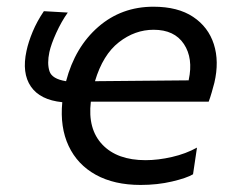

<svg xmlns="http://www.w3.org/2000/svg" viewBox="-20 -530 680 558"><path d="M388.5 7.5Q312 7.5 258.5 -22Q205 -51.5 179.5 -105.8Q154 -160 161 -233Q96.5 -239.5 69.8 -278.5Q43 -317.5 57 -382Q62.5 -408 75 -438Q87.5 -468 107.5 -497.5L177 -493.5Q158.5 -467.5 143.5 -434.5Q128.5 -401.5 123.5 -378.5Q116.5 -345.5 123.8 -323Q131 -300.5 172 -294Q198 -393 265.5 -451.8Q333 -510.5 426 -510.5Q497 -510.5 541.2 -481Q585.5 -451.5 601.5 -401.5Q617.5 -351.5 603 -289.5Q599.5 -276 595.2 -261.2Q591 -246.5 586.5 -234.5H244Q234.5 -155 277.5 -109.8Q320.5 -64.5 403 -64.5Q439.5 -64.5 479.8 -73.8Q520 -83 552.5 -101L541 -23.5Q522.5 -12.5 480 -2.5Q437.5 7.5 388.5 7.5ZM426.5 -443.5Q372 -443.5 325.5 -407.2Q279 -371 256 -294L528.5 -296.5V-298Q542 -360.5 514.5 -402Q487 -443.5 426.5 -443.5Z"/></svg>

Font: Commissioner
Style: Italic
Weight: 400
Italic angle: -12°
Designer: Kostas Bartsokas
Foundry: Kostas Bartsokas
Version: Version 1.000; ttfautohint (v1.8.3)